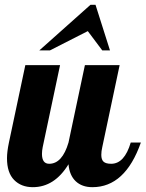

<svg xmlns="http://www.w3.org/2000/svg" viewBox="-20 -770 604 796"><path d="M332 -500H476L404 -160Q400 -143 400 -128Q400 -108 409.5 -99.5Q419 -91 441 -91Q496 -91 522 -179H564Q499 6 363 6Q320 6 294 -18.5Q268 -43 264 -89Q206 6 116 6Q68 6 38.5 -24Q9 -54 9 -114Q9 -141 17 -179L85 -500H229L157 -160Q154 -145 154 -132Q154 -91 184 -91Q238 -91 264 -179ZM436 -561H404L344 -641L187 -561H143L355 -750H376Z"/></svg>

Font: Lobster Two
Style: Bold Italic
Weight: 700
Designer: Pablo Impallari
Foundry: Pablo Impallari. www.impallari.com
Version: Version 2.000